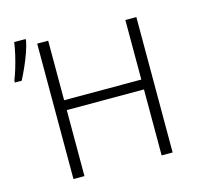

<svg xmlns="http://www.w3.org/2000/svg" viewBox="-108 -865 1001 978"><g transform="rotate(-15 392.0 -376.0)"><path d="M684 0H626V-348H219V0H161V-714H219V-400H626V-714H684ZM0 -552V-562Q10 -587 20 -620Q30 -653 38 -687.5Q46 -722 50 -752H110V-742Q105 -716 93 -682Q81 -648 65.5 -613.5Q50 -579 36 -552Z"/></g></svg>

Font: BC Sans Light
Style: Regular
Weight: 300
Designer: Monotype Design Team
Foundry: Monotype Imaging Inc.
Version: Version 2.000;GOOG;noto-source:20170915:90ef993387c0